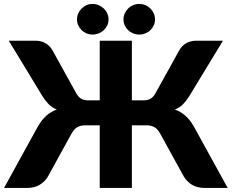

<svg xmlns="http://www.w3.org/2000/svg" viewBox="-26 -930 1146 950"><path d="M1100.5 0H987.5Q951 0 925 -15.2Q899 -30.5 883.5 -56.5L766.5 -269Q753.5 -292.5 737.2 -301.2Q721 -310 697.5 -310H626.5V0H467.5V-310H397Q373.5 -310 357.2 -301.2Q341 -292.5 328 -269L211 -56.5Q195.5 -30.5 169.5 -15.2Q143.5 0 107 0H-6L161 -303.5Q180.5 -337.5 203.2 -357.5Q226 -377.5 255 -388Q231.5 -397.5 215.2 -414Q199 -430.5 183.5 -455L17.5 -728.5H151.5Q177 -728.5 198.2 -716.8Q219.5 -705 232.5 -683L351 -469Q363 -447.5 377.5 -440.5Q392 -433.5 411 -433.5H467.5V-728.5H626.5V-433.5H683.5Q702.5 -433.5 717 -440.5Q731.5 -447.5 743.5 -469L862 -683Q875 -705 896.2 -716.8Q917.5 -728.5 943 -728.5H1077L911 -455Q895.5 -430.5 879.2 -414Q863 -397.5 839.5 -388Q868.5 -377.5 891.2 -357.5Q914 -337.5 933.5 -303.5ZM511 -834Q511 -818 504.8 -804.5Q498.5 -791 487.5 -780.8Q476.5 -770.5 462 -764.8Q447.5 -759 431 -759Q416 -759 402.2 -764.8Q388.5 -770.5 378 -780.8Q367.5 -791 361.2 -804.5Q355 -818 355 -834Q355 -849.5 361.2 -863.5Q367.5 -877.5 378 -888Q388.5 -898.5 402.2 -904.5Q416 -910.5 431 -910.5Q447.5 -910.5 462 -904.5Q476.5 -898.5 487.5 -888Q498.5 -877.5 504.8 -863.5Q511 -849.5 511 -834ZM741 -834Q741 -818 734.8 -804.5Q728.5 -791 718 -780.8Q707.5 -770.5 693.2 -764.8Q679 -759 663 -759Q647 -759 632.8 -764.8Q618.5 -770.5 608 -780.8Q597.5 -791 591.2 -804.5Q585 -818 585 -834Q585 -849.5 591.2 -863.5Q597.5 -877.5 608 -888Q618.5 -898.5 632.8 -904.5Q647 -910.5 663 -910.5Q679 -910.5 693.2 -904.5Q707.5 -898.5 718 -888Q728.5 -877.5 734.8 -863.5Q741 -849.5 741 -834Z"/></svg>

Font: Lato ExtraBold
Style: Regular
Weight: 800
Designer: Lukasz Dziedzic with Adam Twardoch and Botio Nikoltchev
Foundry: tyPoland Lukasz Dziedzic
Version: Version 2.015; 2015-08-06; http://www.latofonts.com/